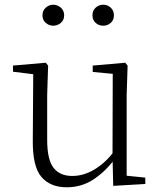

<svg xmlns="http://www.w3.org/2000/svg" viewBox="-20 -780 683 814"><path d="M263 14Q193 14 155.5 -30Q118 -74 119 -185L121 -478L140 -463L35 -476V-502L174 -514L184 -502L180 -377V-188Q180 -103 207 -68.5Q234 -34 286 -34Q334 -34 379.5 -61Q425 -88 463 -137L482 -103H464Q425 -51 375 -18.5Q325 14 263 14ZM460 8 457 -116V-117L458 -467L373 -475V-502L511 -514L521 -502L517 -377V-35L596 -27V0ZM205 -671Q188 -671 174 -683Q160 -695 160 -715Q160 -735 174 -747.5Q188 -760 205 -760Q224 -760 238 -747.5Q252 -735 252 -715Q252 -695 238 -683Q224 -671 205 -671ZM418 -671Q399 -671 385.5 -683Q372 -695 372 -715Q372 -735 385.5 -747.5Q399 -760 418 -760Q436 -760 449.5 -747.5Q463 -735 463 -715Q463 -695 449.5 -683Q436 -671 418 -671Z"/></svg>

Font: Noto Serif KR ExtraLight ExtraLight
Style: Regular
Weight: 250
Version: Version 2.003-H1;hotconv 1.1.1;makeotfexe 2.6.0